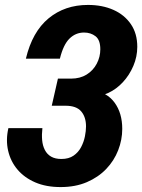

<svg xmlns="http://www.w3.org/2000/svg" viewBox="-20 -749 577 779"><path d="M226 10Q167 10 123 -9Q79 -28 51 -61Q23 -94 13 -137.5Q3 -181 14 -229H152Q149 -203 151 -180.5Q153 -158 162 -140.5Q171 -123 187.5 -113.5Q204 -104 229 -104Q259 -104 278.5 -117.5Q298 -131 309 -152Q320 -173 324.5 -195.5Q329 -218 329 -236Q329 -274 309.5 -297Q290 -320 246 -320H190L215 -430H268Q305 -430 331.5 -446.5Q358 -463 372.5 -490.5Q387 -518 387 -549Q387 -587 367.5 -602Q348 -617 321 -617Q287 -617 262 -592.5Q237 -568 223 -511H85Q111 -620 177 -674.5Q243 -729 337 -729Q395 -729 440 -709Q485 -689 511 -651Q537 -613 537 -559Q537 -519 521 -481.5Q505 -444 478.5 -415.5Q452 -387 419.5 -372Q387 -357 352 -361L357 -382Q414 -375 445 -332.5Q476 -290 476 -226Q476 -182 459.5 -139.5Q443 -97 411 -63.5Q379 -30 332.5 -10Q286 10 226 10Z"/></svg>

Font: Instrument Sans SemiCondensed
Style: Bold Italic
Weight: 700
Width: 4
Italic angle: -13°
Designer: Rodrigo Fuenzalida
Foundry: fragTYPE
Version: Version 1.000;gftools[0.9.28]